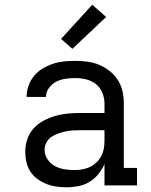

<svg xmlns="http://www.w3.org/2000/svg" viewBox="-20 -786 640 814"><path d="M263 8Q241 8 219 5Q197 2 177 -6Q157 -14 139 -27Q121 -40 109 -58.5Q97 -77 92 -98.5Q87 -120 87 -142Q87 -169 95.5 -195Q104 -221 122 -241Q140 -261 164 -274Q188 -287 214 -294.5Q240 -302 267 -304.5Q294 -307 320 -307H423V-347Q423 -370 414 -392.5Q405 -415 386.5 -429.5Q368 -444 345 -449.5Q322 -455 299 -455Q278 -455 257.5 -452Q237 -449 219 -440Q201 -431 188 -413.5Q175 -396 175 -376V-375H93V-377Q93 -401 101.5 -424Q110 -447 125 -465Q140 -483 161 -495.5Q182 -508 204.5 -515.5Q227 -523 251 -525.5Q275 -528 299 -528Q325 -528 351 -524.5Q377 -521 401 -511Q425 -501 445.5 -484.5Q466 -468 480 -446Q494 -424 499.5 -398.5Q505 -373 505 -347V-74H561V0H423V-91Q413 -68 397 -48Q381 -28 359.5 -15Q338 -2 313 3Q288 8 263 8ZM295 -65Q312 -65 329 -68Q346 -71 361 -78Q376 -85 388.5 -97Q401 -109 409 -124Q417 -139 420 -155.5Q423 -172 423 -189V-234H321Q304 -234 288 -233Q272 -232 256.5 -228.5Q241 -225 225.5 -219.5Q210 -214 197 -205Q184 -196 176.5 -181Q169 -166 169 -150Q169 -129 181.5 -110.5Q194 -92 212.5 -82Q231 -72 252.5 -68.5Q274 -65 295 -65ZM287 -579 239 -621 371 -766 430 -714Z"/></svg>

Font: Iosevka Etoile
Style: Regular
Weight: 400
Designer: Belleve Invis
Foundry: Belleve Invis
Version: Version 33.2.4